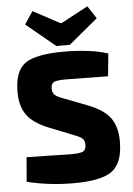

<svg xmlns="http://www.w3.org/2000/svg" viewBox="-62 -983 721 1042"><g transform="rotate(-5 298.5 -462.0)"><path d="M499 -868 341 -737H268L109 -868L155 -937L300 -859H308L454 -937ZM323 -246 185 -301Q104 -334 70 -381.5Q36 -429 36 -506Q36 -622 95 -662.5Q154 -703 305 -703Q450 -703 545 -672L533 -549Q356 -552 303 -552Q255 -552 238.5 -544Q222 -536 222 -509Q222 -486 236 -473.5Q250 -461 288 -448L415 -399Q498 -366 532 -318Q566 -270 566 -192Q566 -75 507.5 -31Q449 13 296 13Q164 13 43 -17L54 -150Q259 -145 295 -145Q345 -145 361.5 -153.5Q378 -162 378 -188Q378 -212 366.5 -223Q355 -234 323 -246Z"/></g></svg>

Font: Exo 2.0 Extra Bold
Style: Regular
Weight: 800
Designer: Natanael Gama
Version: Version 1.001;PS 001.001;hotconv 1.0.70;makeotf.lib2.5.58329